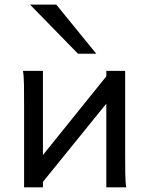

<svg xmlns="http://www.w3.org/2000/svg" viewBox="-20 -801 638 821"><path d="M163.6 -498V-138.2L434.6 -474.6V-498H515.1V-148.9Q515.1 -98.1 515.6 -59.3Q516.1 -20.5 520 0H434.6V-357.9L163.6 -23.4V0H83V-349.1Q83 -399.9 82.5 -438.7Q82 -477.5 78.1 -498ZM220.7 -781.2 391.6 -571.3H313.5L108.4 -781.2Z"/></svg>

Font: Andika CyrE
Style: Regular
Weight: 400
Designer: Victor Gaultney, Annie Olsen, Julie Remington, Don Collingsworth, Eric Hays, Becca Hirsbrunner
Foundry: SIL International
Version: Version 5.000